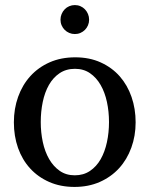

<svg xmlns="http://www.w3.org/2000/svg" viewBox="-20 -718 584 750"><path d="M405.8 -241.2Q405.8 -282.2 397.7 -319.8Q389.6 -357.4 373 -386.2Q356.4 -415 331.5 -432.1Q306.6 -449.2 272.9 -449.2Q238.3 -449.2 212.9 -432.1Q187.5 -415 171.1 -386.2Q154.8 -357.4 147 -319.8Q139.2 -282.2 139.2 -241.2Q139.2 -200.7 147.2 -163.1Q155.3 -125.5 171.9 -96.7Q188.5 -67.9 213.4 -50.5Q238.3 -33.2 272 -33.2Q306.2 -33.2 331.5 -50.3Q356.9 -67.4 373.3 -96.2Q389.6 -125 397.7 -162.6Q405.8 -200.2 405.8 -241.2ZM509.8 -240.2Q509.8 -187 492.9 -140.9Q476.1 -94.7 445.1 -60.8Q414.1 -26.9 369.9 -7.3Q325.7 12.2 271 12.2Q216.3 12.2 172.4 -7.1Q128.4 -26.4 97.7 -60.1Q66.9 -93.8 50.5 -139.9Q34.2 -186 34.2 -240.2Q34.2 -293.5 50.8 -339.8Q67.4 -386.2 98.6 -420.7Q129.9 -455.1 174.1 -474.6Q218.3 -494.1 273.9 -494.1Q329.6 -494.1 373.5 -474.1Q417.5 -454.1 447.8 -419.7Q478 -385.3 493.9 -339.1Q509.8 -293 509.8 -240.2ZM328.1 -641.1Q328.1 -629.4 323.7 -619.1Q319.3 -608.9 311.8 -601.3Q304.2 -593.8 294.2 -589.4Q284.2 -585 272.5 -585Q260.7 -585 250.5 -589.4Q240.2 -593.8 232.7 -601.3Q225.1 -608.9 220.7 -619.1Q216.3 -629.4 216.3 -641.1Q216.3 -652.8 220.7 -663.3Q225.1 -673.8 232.7 -681.6Q240.2 -689.5 250.5 -693.8Q260.7 -698.2 272.5 -698.2Q284.2 -698.2 294.2 -693.8Q304.2 -689.5 311.8 -681.6Q319.3 -673.8 323.7 -663.3Q328.1 -652.8 328.1 -641.1Z"/></svg>

Font: Charis SIL APac
Style: Regular
Weight: 400
Foundry: SIL International
Version: Version 5.000